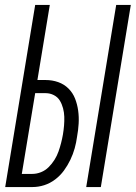

<svg xmlns="http://www.w3.org/2000/svg" viewBox="-20 -755 548 775"><path d="M328 0 449 -735H508L387 0ZM1 0 122 -735H181L131 -432H164Q191 -432 215 -423.5Q239 -415 256.5 -397.5Q274 -380 283 -357Q292 -334 295.5 -308.5Q299 -283 297.5 -256.5Q296 -230 291 -203Q288 -180 281.5 -156.5Q275 -133 264 -110Q253 -87 238 -66.5Q223 -46 202.5 -30.5Q182 -15 158.5 -7.5Q135 0 111 0ZM68 -53H110Q128 -53 145.5 -60Q163 -67 176.5 -80.5Q190 -94 200 -110Q210 -126 216 -143Q222 -160 226.5 -177.5Q231 -195 234 -212Q237 -230 238.5 -248Q240 -266 239.5 -283.5Q239 -301 234.5 -318Q230 -335 221.5 -349Q213 -363 197.5 -371Q182 -379 164 -379H122Z"/></svg>

Font: Iosevka Term Curly Lt Obl
Style: Regular
Weight: 300
Italic angle: -9°
Designer: Belleve Invis
Foundry: Belleve Invis
Version: Version 32.3.0